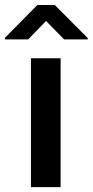

<svg xmlns="http://www.w3.org/2000/svg" viewBox="-57 -767 380 787"><path d="M0 0ZM69.8 0V-528.3H191.4V0ZM302.7 -605.5H205.6L131.8 -681.2L58.6 -605.5H-37.1V-611.8L96.2 -746.6H167.5L302.7 -610.8Z"/></svg>

Font: Heebo Medium
Style: Regular
Weight: 500
Designer: Oded Ezer
Foundry: Meir Sadan
Version: Version 2.001; ttfautohint (v1.5.14-ce02) -l 8 -r 50 -G 200 